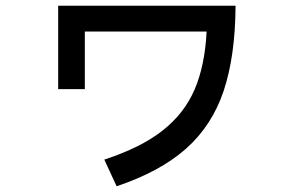

<svg xmlns="http://www.w3.org/2000/svg" viewBox="-20 -588 1040 670"><path d="M183 -568H802Q801 -392 760.5 -271Q720 -150 629.5 -69.5Q539 11 387 62L344 -31Q472 -73 547.5 -132.5Q623 -192 659 -275.5Q695 -359 701 -478H276V-277H183Z"/></svg>

Font: IBM Plex Sans JP Medm
Style: Regular
Weight: 500
Designer: Mike Abbink; Paul van der Laan; Pieter van Rosmalen; Wujin Sim; Yejin Wi; Jinhee Kim; Boomi Park; Yona Kim; Kichan Ma
Foundry: Sandoll Inc.
Version: Version 1.002